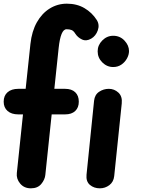

<svg xmlns="http://www.w3.org/2000/svg" viewBox="-26 -1024 767 1044"><path d="M142 0Q105 0 83.5 -26Q62 -52 65.5 -83L99 -402H73.5Q36.5 -402 15.2 -420.5Q-6 -439 -6 -471Q-6 -504 15.2 -522.5Q36.5 -541 73.5 -541H113.5L139.5 -785.5Q147 -854 174.5 -902.8Q202 -951.5 244.5 -977.8Q287 -1004 337.5 -1004Q392 -1004 433.2 -979.8Q474.5 -955.5 500 -915.5Q516.5 -889.5 505.8 -859Q495 -828.5 470 -814Q443.5 -798.5 420.2 -809.2Q397 -820 384 -840Q374.5 -856 363.5 -860.5Q352.5 -865 336 -865Q319.5 -865 309 -839.5Q298.5 -814 293 -763.5L269.5 -541H328Q363.5 -541 383 -522.5Q402.5 -504 402.5 -471Q402.5 -439 383 -420.5Q363.5 -402 328 -402H255L220.5 -73Q218 -47.5 198.5 -23.8Q179 0 142 0ZM517 0Q485 0 463 -18.5Q441 -37 444.5 -74L485.5 -476Q489 -509 513 -525Q537 -541 566 -541Q595.5 -541 617.8 -520.5Q640 -500 636 -461.5L595 -66.5Q591.5 -34.5 568.5 -17.2Q545.5 0 517 0ZM505 -745Q505 -778.5 530.2 -804Q555.5 -829.5 589.5 -829.5Q626.5 -829.5 651 -803.2Q675.5 -777 675.5 -746.5Q675.5 -726 664.2 -705.8Q653 -685.5 633.8 -672.5Q614.5 -659.5 589.5 -659.5Q555.5 -659.5 530.2 -684.8Q505 -710 505 -745Z"/></svg>

Font: Edu SA Hand
Style: Bold
Weight: 700
Designer: Tina and Corey Anderson, Eben Sorkin, Mirko Velimirovic
Foundry: Google for Education
Version: Version 2.000